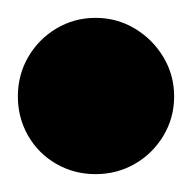

<svg xmlns="http://www.w3.org/2000/svg" viewBox="-57 -1228 215 215"><path d="M-37 -1120Q-37 -1096 -25.5 -1076Q-14 -1056 6 -1044.5Q26 -1033 50 -1033Q74 -1033 94 -1044.5Q114 -1056 126 -1076Q138 -1096 138 -1120Q138 -1144 126 -1164Q114 -1184 94 -1196Q74 -1208 50 -1208Q26 -1208 6 -1196Q-14 -1184 -25.5 -1164Q-37 -1144 -37 -1120Z"/></svg>

Font: Linefont
Style: Bold
Weight: 700
Monospace: yes
Version: Version 3.002;gftools[0.9.33]